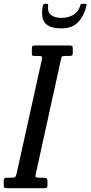

<svg xmlns="http://www.w3.org/2000/svg" viewBox="-72 -989 476 1009"><path d="M-52.5 -17V-41Q-52.5 -55 -37.5 -55H-15.5Q2 -55 6.8 -58Q11.5 -61 15 -75.5L147.5 -674Q151 -688.5 147.2 -691.8Q143.5 -695 124.5 -695H108.5Q99 -695 97.2 -698Q95.5 -701 95.5 -710.5V-732Q95.5 -743.5 98.5 -746.8Q101.5 -750 112.5 -750H292.5Q303 -750 306.8 -747.2Q310.5 -744.5 310.5 -733V-711Q310.5 -700 306.8 -697.5Q303 -695 291.5 -695H269.5Q254 -695 252 -690.2Q250 -685.5 247.5 -673L116 -75Q112.5 -60.5 117 -57.8Q121.5 -55 139.5 -55H155.5Q171.5 -55 174.5 -50.5Q177.5 -46 177.5 -30V-19Q177.5 -8 175 -4Q172.5 0 161.5 0H-33.5Q-45 0 -48.8 -3Q-52.5 -6 -52.5 -17ZM251.5 -840Q203.5 -840 180 -855Q156.5 -870 151.2 -896.8Q146 -923.5 153 -959.5Q155 -969 166.5 -969H173.5Q182 -969 181 -961Q176.5 -927.5 195.2 -911.2Q214 -895 250.5 -895Q285 -895 311 -909.5Q337 -924 348 -954.5Q350.5 -961.5 351.2 -965.2Q352 -969 361 -969H374.5Q382.5 -969 383.2 -966.8Q384 -964.5 382 -957Q369 -904.5 338.2 -872.2Q307.5 -840 251.5 -840Z"/></svg>

Font: Besley* Condensed
Style: Italic
Weight: 400
Width: 3
Italic angle: -13°
Designer: Owen Earl
Foundry: indestructible type*
Version: Version 3.000; ttfautohint (v1.8.3)